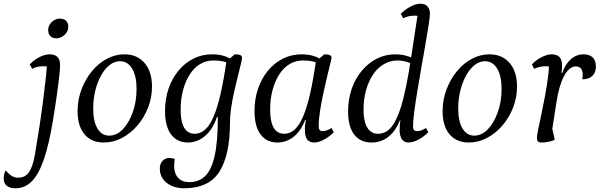

<svg xmlns="http://www.w3.org/2000/svg" viewBox="-122 -754 3223 1032"><path d="M-39 258Q-69 258 -85.5 244.5Q-102 231 -102 207Q-102 195 -99.5 183Q-97 171 -92 162Q-72 184 -57.5 192.5Q-43 201 -23 201Q13 201 33.5 172Q54 143 65 80Q78 5 90 -73.5Q102 -152 111 -223Q120 -294 125.5 -347.5Q131 -401 131 -426L146 -392Q141 -396 132.5 -397Q124 -398 112 -398Q96 -398 80.5 -395Q65 -392 51 -384L38 -408Q63 -434 92 -448Q121 -462 144 -462Q173 -462 187 -447.5Q201 -433 201 -403Q201 -384 196.5 -343.5Q192 -303 183.5 -242.5Q175 -182 162 -103Q141 24 113.5 103.5Q86 183 49 220.5Q12 258 -39 258ZM182 -548Q160 -548 148.5 -560Q137 -572 137 -591Q137 -610 146.5 -624Q156 -638 170.5 -646Q185 -654 198 -654Q221 -654 233 -642.5Q245 -631 245 -611Q245 -592 235 -578Q225 -564 210.5 -556Q196 -548 182 -548Z M436 12Q369 12 332 -32.5Q295 -77 295 -156Q295 -217 315.5 -272Q336 -327 371 -370Q406 -413 451.5 -437.5Q497 -462 547 -462Q615 -462 655 -415.5Q695 -369 695 -289Q695 -230 674 -176Q653 -122 616.5 -79.5Q580 -37 533.5 -12.5Q487 12 436 12ZM465 -25Q505 -25 538 -59Q571 -93 591.5 -150.5Q612 -208 612 -276Q612 -346 588 -385.5Q564 -425 523 -425Q494 -425 468 -405Q442 -385 422 -349.5Q402 -314 390.5 -268Q379 -222 379 -171Q379 -101 402 -63Q425 -25 465 -25Z M867 258Q829 258 799.5 244.5Q770 231 753.5 207.5Q737 184 737 153Q737 134 744 121.5Q751 109 762.5 102Q774 95 789 95Q796 95 803 96.5Q810 98 817 100Q816 110 815 119.5Q814 129 814 138Q814 178 835 201.5Q856 225 896 225Q946 225 980 193Q1014 161 1031.5 84.5Q1049 8 1049 -125H1044Q1022 -59 980.5 -23.5Q939 12 888 12Q830 12 797.5 -31.5Q765 -75 765 -157Q765 -222 784 -277.5Q803 -333 837.5 -374.5Q872 -416 918 -439Q964 -462 1018 -462Q1059 -462 1090.5 -450.5Q1122 -439 1149 -414L1146 -386Q1134 -397 1107 -413Q1080 -429 1025 -429Q986 -429 953.5 -409.5Q921 -390 898 -354Q875 -318 862 -270Q849 -222 849 -165Q849 -124 857 -94.5Q865 -65 882 -50Q899 -35 925 -35Q955 -35 980 -57Q1005 -79 1025.5 -126Q1046 -173 1063 -247Q1080 -321 1095 -424L1140 -462Q1157 -462 1168 -458.5Q1179 -455 1179 -443Q1179 -435 1172.5 -408.5Q1166 -382 1156.5 -344.5Q1147 -307 1137 -263Q1127 -219 1120.5 -174.5Q1114 -130 1114 -92Q1114 79 1057.5 168.5Q1001 258 867 258Z M1369 12Q1311 12 1278.5 -31.5Q1246 -75 1246 -157Q1246 -222 1265 -277.5Q1284 -333 1318.5 -374.5Q1353 -416 1399 -439Q1445 -462 1499 -462Q1540 -462 1571.5 -450.5Q1603 -439 1630 -414L1627 -386Q1615 -397 1588 -413Q1561 -429 1506 -429Q1467 -429 1434.5 -409.5Q1402 -390 1379 -354Q1356 -318 1343 -270Q1330 -222 1330 -165Q1330 -124 1338 -94.5Q1346 -65 1363 -50Q1380 -35 1406 -35Q1436 -35 1461 -57Q1486 -79 1506.5 -126Q1527 -173 1544 -247Q1561 -321 1576 -424L1621 -462Q1638 -462 1649 -458.5Q1660 -455 1660 -443Q1660 -439 1653 -411Q1646 -383 1636 -341Q1626 -299 1615.5 -250.5Q1605 -202 1598 -156.5Q1591 -111 1591 -76Q1591 -62 1596 -55.5Q1601 -49 1613 -49Q1624 -49 1635.5 -53.5Q1647 -58 1660 -66L1672 -43Q1647 -18 1618.5 -3Q1590 12 1567 12Q1542 12 1529.5 -4Q1517 -20 1517 -51Q1516 -63 1517.5 -78Q1519 -93 1522 -109H1518Q1496 -51 1457 -19.5Q1418 12 1369 12Z M1875 12Q1815 12 1782 -30.5Q1749 -73 1749 -156Q1749 -220 1768 -275.5Q1787 -331 1822 -373Q1857 -415 1903 -438.5Q1949 -462 2003 -462Q2031 -462 2055.5 -456Q2080 -450 2102 -439L2097 -410Q2075 -419 2055.5 -424Q2036 -429 2015 -429Q1975 -429 1941 -409Q1907 -389 1883 -353Q1859 -317 1845.5 -269Q1832 -221 1832 -165Q1832 -124 1840.5 -95Q1849 -66 1866.5 -50.5Q1884 -35 1910 -35Q1959 -35 1991 -84Q2023 -133 2045 -221Q2067 -309 2085 -427Q2103 -545 2124 -683L2141 -663Q2134 -667 2125.5 -668.5Q2117 -670 2107 -670Q2093 -670 2077 -667Q2061 -664 2045 -656L2032 -680Q2058 -705 2086.5 -719.5Q2115 -734 2138 -734Q2164 -734 2176.5 -718.5Q2189 -703 2189 -683Q2189 -667 2182.5 -623.5Q2176 -580 2165.5 -520.5Q2155 -461 2143.5 -395Q2132 -329 2121.5 -266Q2111 -203 2104.5 -152.5Q2098 -102 2098 -74Q2098 -61 2103.5 -55Q2109 -49 2120 -49Q2131 -49 2143 -53.5Q2155 -58 2168 -66L2180 -43Q2155 -18 2126 -3Q2097 12 2073 12Q2050 12 2038.5 -5.5Q2027 -23 2026 -50Q2026 -67 2027 -81Q2028 -95 2030 -109H2028Q2006 -51 1966.5 -19.5Q1927 12 1875 12Z M2398 12Q2331 12 2294 -32.5Q2257 -77 2257 -156Q2257 -217 2277.5 -272Q2298 -327 2333 -370Q2368 -413 2413.5 -437.5Q2459 -462 2509 -462Q2577 -462 2617 -415.5Q2657 -369 2657 -289Q2657 -230 2636 -176Q2615 -122 2578.5 -79.5Q2542 -37 2495.5 -12.5Q2449 12 2398 12ZM2427 -25Q2467 -25 2500 -59Q2533 -93 2553.5 -150.5Q2574 -208 2574 -276Q2574 -346 2550 -385.5Q2526 -425 2485 -425Q2456 -425 2430 -405Q2404 -385 2384 -349.5Q2364 -314 2352.5 -268Q2341 -222 2341 -171Q2341 -101 2364 -63Q2387 -25 2427 -25Z M2788 12Q2775 12 2769.5 6Q2764 0 2764 -12Q2764 -26 2771 -60Q2778 -94 2788 -140.5Q2798 -187 2807.5 -238.5Q2817 -290 2823.5 -339Q2830 -388 2828 -426L2844 -392Q2843 -394 2833 -396Q2823 -398 2812 -398Q2798 -398 2782 -395Q2766 -392 2749 -384L2737 -408Q2762 -434 2791.5 -448Q2821 -462 2843 -462Q2872 -462 2885.5 -447Q2899 -432 2899 -403Q2899 -394 2898.5 -384Q2898 -374 2896 -362H2900Q2916 -409 2946 -435.5Q2976 -462 3016 -462Q3047 -462 3064 -445Q3081 -428 3081 -397Q3081 -364 3061.5 -345.5Q3042 -327 3007 -328Q3009 -335 3009.5 -341Q3010 -347 3010 -353Q3010 -373 3001 -385Q2992 -397 2973 -397Q2938 -397 2910.5 -346.5Q2883 -296 2869 -205L2843 -38L2840 -90L2860 -3Q2847 4 2827.5 8Q2808 12 2788 12Z"/></svg>

Font: Petrona
Style: Italic
Weight: 400
Italic angle: -9°
Designer: Ringo R. Seeber
Foundry: Ringo R. Seeber
Version: Version 2.001; ttfautohint (v1.8.3)